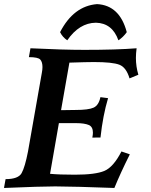

<svg xmlns="http://www.w3.org/2000/svg" viewBox="-34 -933 748 953"><path d="M533.7 0Q337.9 -7.3 240.2 -7.8Q169.4 -7.8 -14.2 0L-6.3 -43.9Q56.6 -43.9 73.2 -73.5Q89.8 -103 105 -181.2L173.8 -572.3Q176.8 -587.9 176.8 -600.1Q176.8 -625 166 -637.2Q155.3 -649.4 109.4 -649.4L117.2 -693.4Q278.8 -685.5 385.3 -685.5Q544.4 -685.5 644 -693.4Q640.6 -666.5 640.6 -645.5Q640.6 -602.5 652.8 -562L608.9 -543.9Q592.8 -598.6 558.3 -611.8Q523.9 -625 432.1 -625Q397.9 -625 310.5 -622.1L269 -386.2L341.3 -387.2Q405.8 -387.2 430.9 -398.9Q456.1 -410.6 464.4 -450.7L502.4 -445.8Q476.6 -359.4 464.8 -250.5L424.3 -250Q427.2 -265.1 427.2 -274.4Q427.2 -302.7 408.2 -312Q385.7 -321.8 344.2 -321.8H258.3L214.4 -70.3Q259.8 -65.9 337.4 -65.9Q439.5 -65.9 484.1 -84.7Q528.8 -103.5 568.8 -181.2L610.4 -167Q563.5 -73.2 533.7 0ZM447.8 -912.6Q560.1 -906.7 595.2 -773.4Q578.1 -749 553.7 -732.9Q523.4 -818.4 441.9 -820.3Q359.4 -819.3 299.8 -732.9Q275.9 -749 264.2 -773.4Q331.1 -903.3 447.8 -912.6Z"/></svg>

Font: Kelvinch
Style: Bold Italic
Weight: 700
Italic angle: -10°
Designer: Paul James Miller
Foundry: High-Logic / Made with FontCreator
Version: Version 3.30 September 23, 2016